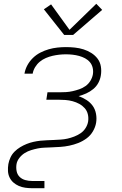

<svg xmlns="http://www.w3.org/2000/svg" viewBox="-20 -776 640 1011"><path d="M318 -592 211 -727 249 -753 346 -619 487 -756 518 -724 365 -592ZM149 215Q131 215 113 212.5Q95 210 79 203Q63 196 50.5 185Q38 174 30.5 158.5Q23 143 22 125Q21 107 24 88Q27 71 35 53.5Q43 36 56.5 22.5Q70 9 86.5 -1Q103 -11 120.5 -18Q138 -25 156 -29Q174 -33 192 -35Q210 -37 228 -37.5Q246 -38 264 -39Q282 -40 299.5 -41Q317 -42 335 -46Q353 -50 371 -57Q389 -64 404.5 -74.5Q420 -85 430.5 -101.5Q441 -118 444 -136Q447 -156 442.5 -174.5Q438 -193 426 -206.5Q414 -220 397.5 -229Q381 -238 362.5 -243Q344 -248 324.5 -249.5Q305 -251 285 -251H224L230 -290H292Q309 -290 327 -291Q345 -292 362.5 -296Q380 -300 397.5 -306Q415 -312 430.5 -323Q446 -334 456 -350.5Q466 -367 469 -384Q472 -402 468 -419Q464 -436 453.5 -448.5Q443 -461 428 -469Q413 -477 396.5 -481.5Q380 -486 362.5 -488Q345 -490 327 -490Q309 -490 291.5 -488Q274 -486 256.5 -482Q239 -478 221.5 -470.5Q204 -463 189.5 -451Q175 -439 165 -422.5Q155 -406 152 -388Q152 -388 152 -388Q152 -388 151 -388H109Q109 -388 109 -388.5Q109 -389 109 -389Q113 -412 124.5 -433Q136 -454 153.5 -471Q171 -488 192.5 -499Q214 -510 236.5 -516.5Q259 -523 282 -525.5Q305 -528 327 -528Q351 -528 374.5 -525.5Q398 -523 420 -516Q442 -509 461 -497Q480 -485 493.5 -467.5Q507 -450 511 -426.5Q515 -403 511 -379Q508 -359 498 -340Q488 -321 471 -307Q454 -293 434 -284Q414 -275 394 -270Q416 -262 435.5 -249.5Q455 -237 468 -219Q481 -201 485.5 -177Q490 -153 486 -129Q482 -106 469 -84Q456 -62 435.5 -47Q415 -32 392 -23Q369 -14 345 -9Q321 -4 297.5 -2.5Q274 -1 250 0Q233 1 215 1.5Q197 2 179.5 5.5Q162 9 144 14.5Q126 20 110 30Q94 40 82 55.5Q70 71 67 88Q64 107 67.5 125Q71 143 83 155Q95 167 112.5 172Q130 177 149 177H214V215Z"/></svg>

Font: Iosevka SS04 XLt Ex Obl
Style: Regular
Weight: 200
Width: 7
Italic angle: -9°
Monospace: yes
Designer: Belleve Invis
Foundry: Belleve Invis
Version: Version 19.0.0; ttfautohint (v1.8.4)